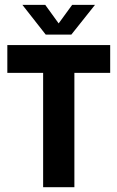

<svg xmlns="http://www.w3.org/2000/svg" viewBox="-20 -784 492 804"><path d="M278.8 -639.2 377.9 -763.7H282.2L225.6 -686L169.4 -763.7H73.7L171.4 -639.2ZM441.4 -595.2H10.7V-479H160.6V0H291.5V-479H441.4Z"/></svg>

Font: Now ExtraBold
Style: Regular
Weight: 800
Designer: Alfredo Marco Pradil
Foundry: Alfredo Marco Pradil
Version: Version 1.200;hotconv 1.0.109;makeotfexe 2.5.65596